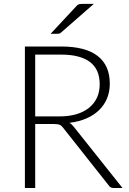

<svg xmlns="http://www.w3.org/2000/svg" viewBox="-20 -940 647 960"><path d="M278.5 -358Q325.5 -358 362.8 -369.2Q400 -380.5 425.8 -401.5Q451.5 -422.5 465 -452Q478.5 -481.5 478.5 -518.5Q478.5 -594 429.2 -630.5Q380 -667 285.5 -667H156V-358ZM592.5 0H548.5Q540 0 534.2 -2.8Q528.5 -5.5 523.5 -13L296.5 -300Q292.5 -305.5 288.2 -309.5Q284 -313.5 278.8 -315.8Q273.5 -318 266.2 -319Q259 -320 248.5 -320H156V0H104.5V-707.5H285.5Q407.5 -707.5 468.2 -660.2Q529 -613 529 -521.5Q529 -481 515 -447.5Q501 -414 474.8 -388.8Q448.5 -363.5 411.2 -347.5Q374 -331.5 327.5 -326Q339.5 -318.5 349 -306ZM449 -920.5 285 -777Q280.5 -773 276 -772Q271.5 -771 265.5 -771H233L362 -909.5Q368 -916.5 374.2 -918.5Q380.5 -920.5 392.5 -920.5Z"/></svg>

Font: Lato 2
Style: Regular
Weight: 300
Designer: Lukasz Dziedzic with Adam Twardoch and Botio Nikoltchev
Foundry: tyPoland Lukasz Dziedzic
Version: Version 2.015; 2015-08-06; http://www.latofonts.com/